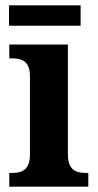

<svg xmlns="http://www.w3.org/2000/svg" viewBox="-20 -704 370 724"><path d="M14 -607H284V-684H14ZM15 0H313V-52H302C264 -52 236 -65 236 -123V-536H15V-484H27C64 -484 93 -471 93 -417V-123C93 -65 65 -52 27 -52H15Z"/></svg>

Font: Noto Serif Ethiopic SemiCondensed
Style: Bold
Weight: 700
Width: 4
Designer: Monotype Design Team
Foundry: Monotype Imaging Inc.
Version: Version 2.102